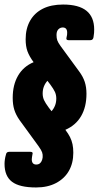

<svg xmlns="http://www.w3.org/2000/svg" viewBox="-23 -708 435 846"><path d="M136 118Q63 118 30 93Q-3 68 -3 14Q-3 5 -1.5 -5.5Q0 -16 3 -26Q5 -39 17 -39H111Q124 -39 120 -28Q119 -21 118 -16Q117 -11 117 -6Q117 17 137 17Q145 17 150.5 13.5Q156 10 160 2.5Q164 -5 165 -15Q166 -27 162.5 -37Q159 -47 146 -65L63 -179Q47 -202 40 -224.5Q33 -247 33 -277Q33 -334 56.5 -374.5Q80 -415 125 -434Q106 -460 98 -482Q90 -504 90 -535Q90 -582 109.5 -616.5Q129 -651 165.5 -669.5Q202 -688 255 -688Q324 -688 358 -660.5Q392 -633 392 -578Q392 -571 391.5 -563Q391 -555 389 -544Q387 -531 375 -531H279Q267 -531 270 -542Q272 -549 272.5 -554.5Q273 -560 273 -564Q273 -587 253 -587Q245 -587 238.5 -582.5Q232 -578 229 -571Q226 -564 226 -554Q226 -540 229.5 -530Q233 -520 244 -505L326 -393Q343 -370 350.5 -347Q358 -324 358 -295Q358 -237 334.5 -196.5Q311 -156 265 -136Q278 -119 285.5 -104Q293 -89 296.5 -72.5Q300 -56 300 -35Q300 11 280.5 45Q261 79 224 98.5Q187 118 136 118ZM204 -218Q214 -229 219.5 -243Q225 -257 225 -274Q225 -290 219 -303Q213 -316 199 -335L186 -352Q176 -341 170.5 -327Q165 -313 165 -296Q165 -280 171 -267Q177 -254 191 -235Z"/></svg>

Font: Sofia Sans Extra Condensed Black
Style: Italic
Weight: 900
Italic angle: -9°
Version: Version 4.100